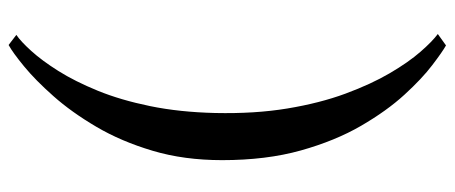

<svg xmlns="http://www.w3.org/2000/svg" viewBox="-325 -545 1056 446"><g transform="rotate(-90 203.0 -322.0)"><path d="M54 -334Q54 -422.5 75.8 -495.5Q97.5 -568.5 131.5 -626.2Q165.5 -684 202.8 -726Q240 -768 272 -794.2Q304 -820.5 321.5 -830L345 -812Q330 -802 307.8 -777.5Q285.5 -753 261.2 -714.5Q237 -676 215.2 -622.8Q193.5 -569.5 179.5 -501.2Q165.5 -433 163.5 -350Q161.5 -258 174 -182.5Q186.5 -107 208.5 -47.5Q230.5 12 256 55.5Q281.5 99 305.8 126.8Q330 154.5 347 167L320.5 186Q306 178 274.8 154.2Q243.5 130.5 206 89.5Q168.5 48.5 133.8 -11.2Q99 -71 76.5 -151.2Q54 -231.5 54 -334Z"/></g></svg>

Font: Merriweather 120pt SemiBold
Style: Regular
Weight: 600
Version: Version 2.100